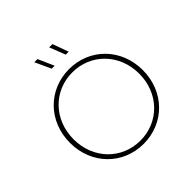

<svg xmlns="http://www.w3.org/2000/svg" viewBox="-226 -1092 1286 1286"><g transform="rotate(-45 417.0 -448.5)"><path d="M417 4C613 4 762 -147 762 -350C762 -553 613 -704 417 -704C221 -704 72 -553 72 -350C72 -147 221 4 417 4ZM417 -27C240 -27 106 -165 106 -350C106 -535 240 -673 417 -673C593 -673 728 -535 728 -350C728 -165 593 -27 417 -27ZM470 -788H498L457 -901H426ZM337 -788H365L315 -901H285Z"/></g></svg>

Font: Chess Sans ExtraLight
Style: Regular
Weight: 275
Designer: Wolf Bōese
Foundry: Wolf Bōese
Version: Version 7.223;Glyphs 3.3 (3306)